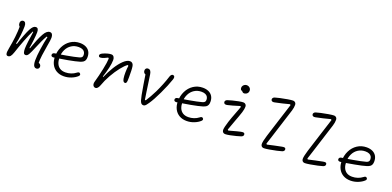

<svg xmlns="http://www.w3.org/2000/svg" viewBox="2 -1733 5576 2731"><g transform="rotate(20 2790.0 -367.5)"><path d="M467 -65Q467 -128.5 482.2 -236.5Q497.5 -344.5 518.5 -431L505.5 -436Q480.5 -395 459 -348Q437.5 -301 411.5 -238.5Q392.5 -193.5 381.2 -168.2Q370 -143 359 -123.5Q347.5 -102.5 336 -94Q324.5 -85.5 312 -85.5Q288 -85.5 280 -108.2Q272 -131 272 -166Q272 -204 281 -278.2Q290 -352.5 303 -431L295 -436Q262.5 -374.5 221.2 -266.8Q180 -159 150.5 -68.5L149 -64.5Q135.5 -24 119.8 -4.8Q104 14.5 82.5 14.5Q61.5 14.5 54.8 -1.8Q48 -18 50 -40.2Q52 -62.5 58 -95Q75.5 -185.5 86 -277.2Q96.5 -369 96.5 -454.5L121.5 -430Q99 -430 87 -444.2Q75 -458.5 75 -486Q75 -499.5 80.8 -510Q86.5 -520.5 96.2 -526.2Q106 -532 117.5 -532Q137.5 -532 149 -515Q160.5 -498 160.5 -465Q160.5 -412 152.5 -333Q144.5 -254 129 -195L142 -190Q160.5 -252.5 189.8 -328.2Q219 -404 239 -441.5Q258.5 -477.5 276.5 -494Q294.5 -510.5 315.5 -510.5Q338 -510.5 347.8 -493.8Q357.5 -477 357.5 -446Q357.5 -407.5 348.2 -326.8Q339 -246 330 -202.5L338.5 -196.5Q342 -206.5 345 -216.5Q364.5 -274 388.8 -333.2Q413 -392.5 438.5 -438Q479.5 -512 527.5 -512Q552 -512 563.5 -492.8Q575 -473.5 575 -442.5Q575 -424 570.8 -394.5Q566.5 -365 558 -317Q543 -230 534.2 -163Q525.5 -96 525.5 -30L509 -47Q526 -47 538 -40.8Q550 -34.5 556.5 -23.5Q563 -12.5 563 1Q563 14 557 23.5Q551 33 541.2 37.8Q531.5 42.5 520 42.5Q500 42.5 488.2 28.5Q476.5 14.5 471.8 -9.2Q467 -33 467 -65Z M713 -208Q713 -291.5 747.2 -361Q781.5 -430.5 843 -471.2Q904.5 -512 983.5 -512Q1033.5 -512 1071.5 -494.5Q1109.5 -477 1130.5 -442.8Q1151.5 -408.5 1151.5 -359.5Q1151.5 -330.5 1143.5 -312.2Q1135.5 -294 1118.8 -282.2Q1102 -270.5 1073 -261.5Q1019 -244.5 902.5 -223Q786 -201.5 704 -190Q682.5 -187 670.8 -194Q659 -201 659 -216Q659 -229 667.2 -238.2Q675.5 -247.5 694.5 -250.5Q729.5 -255.5 772.8 -262.5Q816 -269.5 859 -277Q916 -287 965 -297.2Q1014 -307.5 1044 -316Q1062.5 -321 1072.5 -329.2Q1082.5 -337.5 1085.8 -346.5Q1089 -355.5 1089 -366Q1089 -391.5 1078.2 -410.5Q1067.5 -429.5 1044.2 -440.5Q1021 -451.5 985 -451.5Q924 -451.5 876.8 -421.2Q829.5 -391 803.8 -338Q778 -285 778 -219.5Q778 -169 793.5 -130.5Q809 -92 842.2 -69.8Q875.5 -47.5 927.5 -47.5Q970.5 -47.5 1011 -61.2Q1051.5 -75 1081.5 -98.5Q1091.5 -106.5 1098.5 -110Q1105.5 -113.5 1112.8 -113.2Q1120 -113 1127.5 -106.5Q1139 -97 1137.8 -85.2Q1136.5 -73.5 1124.5 -62.5Q1090 -30.5 1036 -9Q982 12.5 923.5 12.5Q860 12.5 812.5 -14.8Q765 -42 739 -92Q713 -142 713 -208Z M1365 -63.5Q1393.5 -163 1417 -275.8Q1440.5 -388.5 1441.5 -443L1430.5 -454.5Q1407.5 -442.5 1386.2 -433Q1365 -423.5 1348.5 -419.5Q1327.5 -414.5 1314.5 -416.2Q1301.5 -418 1297 -432.5Q1292.5 -445.5 1302 -457.5Q1311.5 -469.5 1331 -478.5Q1362 -493 1396 -502.8Q1430 -512.5 1456.5 -512.5Q1482 -512.5 1495.2 -493.2Q1508.5 -474 1508.5 -446Q1508.5 -395 1492.5 -324.8Q1476.5 -254.5 1450 -175L1458 -170Q1495 -257.5 1543.5 -335.5Q1592 -413.5 1643.8 -462.8Q1695.5 -512 1741 -512Q1764 -512 1778 -497.2Q1792 -482.5 1796 -459.5Q1801 -430.5 1802.2 -390Q1803.5 -349.5 1803.5 -297Q1803.5 -293.5 1803.5 -289.5Q1803.5 -256 1801.8 -237Q1800 -218 1794.8 -208.2Q1789.5 -198.5 1780 -197Q1763.5 -194 1752.5 -207.2Q1741.5 -220.5 1737 -249Q1730.5 -287 1731.5 -342.8Q1732.5 -398.5 1739.5 -441L1728 -450.5Q1688.5 -424 1637.2 -359.5Q1586 -295 1538.2 -210.8Q1490.5 -126.5 1461.5 -43.5Q1451 -13.5 1432.8 2Q1414.5 17.5 1394 12Q1379 7.5 1371 -4.2Q1363 -16 1361.8 -31.8Q1360.5 -47.5 1365 -63.5Z M2058.5 -116Q2046.5 -176 2032 -267Q2016 -363.5 2006 -431.5L2030.5 -406.5Q2013.5 -406.5 2001 -413.2Q1988.5 -420 1982.2 -431.8Q1976 -443.5 1976 -458Q1976 -472 1981.8 -481.8Q1987.5 -491.5 1996.5 -496.2Q2005.5 -501 2016 -501Q2040.5 -501 2053.2 -484.8Q2066 -468.5 2071 -436.5Q2076 -404.5 2081 -369.2Q2086 -334 2091.5 -296.5Q2099.5 -240.5 2108.5 -178.5Q2117.5 -116.5 2125.5 -68L2139 -64.5Q2163.5 -102.5 2188 -145.8Q2212.5 -189 2236 -236.5Q2299 -367 2339.5 -495Q2345 -512 2352.8 -522Q2360.5 -532 2369.8 -535.2Q2379 -538.5 2389 -535Q2402.5 -530.5 2406.5 -516.2Q2410.5 -502 2402 -477Q2367.5 -375 2306.2 -245.2Q2245 -115.5 2197.5 -47L2196 -45Q2180 -22 2170.8 -10.8Q2161.5 0.5 2151.2 6.8Q2141 13 2128 13Q2108.5 13 2096.5 -1Q2084.5 -15 2076.2 -41.2Q2068 -67.5 2058.5 -116Z M2573 -208Q2573 -291.5 2607.2 -361Q2641.5 -430.5 2703 -471.2Q2764.5 -512 2843.5 -512Q2893.5 -512 2931.5 -494.5Q2969.5 -477 2990.5 -442.8Q3011.5 -408.5 3011.5 -359.5Q3011.5 -330.5 3003.5 -312.2Q2995.5 -294 2978.8 -282.2Q2962 -270.5 2933 -261.5Q2879 -244.5 2762.5 -223Q2646 -201.5 2564 -190Q2542.5 -187 2530.8 -194Q2519 -201 2519 -216Q2519 -229 2527.2 -238.2Q2535.5 -247.5 2554.5 -250.5Q2589.5 -255.5 2632.8 -262.5Q2676 -269.5 2719 -277Q2776 -287 2825 -297.2Q2874 -307.5 2904 -316Q2922.5 -321 2932.5 -329.2Q2942.5 -337.5 2945.8 -346.5Q2949 -355.5 2949 -366Q2949 -391.5 2938.2 -410.5Q2927.5 -429.5 2904.2 -440.5Q2881 -451.5 2845 -451.5Q2784 -451.5 2736.8 -421.2Q2689.5 -391 2663.8 -338Q2638 -285 2638 -219.5Q2638 -169 2653.5 -130.5Q2669 -92 2702.2 -69.8Q2735.5 -47.5 2787.5 -47.5Q2830.5 -47.5 2871 -61.2Q2911.5 -75 2941.5 -98.5Q2951.5 -106.5 2958.5 -110Q2965.5 -113.5 2972.8 -113.2Q2980 -113 2987.5 -106.5Q2999 -97 2997.8 -85.2Q2996.5 -73.5 2984.5 -62.5Q2950 -30.5 2896 -9Q2842 12.5 2783.5 12.5Q2720 12.5 2672.5 -14.8Q2625 -42 2599 -92Q2573 -142 2573 -208Z M3317.5 -49.5Q3317.5 -67.5 3325.2 -99.5Q3333 -131.5 3347.5 -178.5Q3357.5 -210.5 3372.8 -252Q3388 -293.5 3403 -332Q3414.5 -361.5 3425.2 -390.2Q3436 -419 3442.5 -438.5L3433 -450Q3373.5 -431.5 3327.8 -418.2Q3282 -405 3250 -398.5Q3230.5 -394.5 3217 -399Q3203.5 -403.5 3199 -417.5Q3194.5 -431.5 3202 -444.5Q3209.5 -457.5 3228 -464Q3249.5 -471.5 3295 -483.5Q3340.5 -495.5 3385.8 -504.2Q3431 -513 3454.5 -513Q3476.5 -513 3489.8 -499.2Q3503 -485.5 3503 -464Q3503 -448.5 3499.2 -425.8Q3495.5 -403 3487 -376.5Q3478 -347 3462.2 -304.2Q3446.5 -261.5 3431 -220Q3395.5 -127.5 3378 -74L3387.5 -62.5Q3405.5 -66.5 3424 -71.5Q3442.5 -76.5 3461.5 -82Q3488.5 -89.5 3516 -96.8Q3543.5 -104 3562 -107.5Q3588.5 -113 3603.2 -110.8Q3618 -108.5 3621.5 -93Q3625 -77.5 3616.8 -66Q3608.5 -54.5 3592 -48.5Q3570.5 -41 3525 -29Q3479.5 -17 3434.5 -8.2Q3389.5 0.5 3366 0.5Q3351 0.5 3340 -5.5Q3329 -11.5 3323.2 -22.8Q3317.5 -34 3317.5 -49.5ZM3374 -703.5 3389.5 -660.5Q3374.5 -657 3364 -666.8Q3353.5 -676.5 3353.5 -698Q3353.5 -715 3362.5 -729Q3371.5 -743 3386.2 -751.2Q3401 -759.5 3417 -759.5Q3433.5 -759.5 3448.5 -752Q3463.5 -744.5 3472.5 -730.5Q3481.5 -716.5 3481.5 -698Q3481.5 -679.5 3472.2 -665.5Q3463 -651.5 3448.2 -644Q3433.5 -636.5 3417 -636.5Q3405 -636.5 3393.8 -645.8Q3382.5 -655 3377 -670.5Q3371.5 -686 3374 -703.5Z M3902.5 -49.5Q3902.5 -68.5 3909.8 -102Q3917 -135.5 3930.5 -178.5Q3959.5 -271 3973.8 -315.8Q3988 -360.5 4016.5 -450.5Q4044 -536.5 4057.5 -578.5Q4071 -620.5 4097.5 -704L4088 -715.5Q4048 -704 3979.5 -688Q3911 -672 3870 -664Q3850.5 -660 3837 -664.5Q3823.5 -669 3819 -683Q3814.5 -697 3822 -710Q3829.5 -723 3848 -729.5Q3868 -736.5 3922.2 -748.5Q3976.5 -760.5 4031 -769.5Q4085.5 -778.5 4109.5 -778.5Q4124 -778.5 4135 -772.2Q4146 -766 4152 -754.8Q4158 -743.5 4158 -729.5Q4158 -711.5 4155 -689.5Q4152 -667.5 4144 -642Q4113.5 -546 4098.8 -499.5Q4084 -453 4054.5 -360Q4026.5 -271 4002.5 -196Q3978.5 -121 3963 -74L3972.5 -62.5Q4012.5 -72.5 4077.5 -86.2Q4142.5 -100 4182 -107.5Q4208.5 -113 4223.2 -110.8Q4238 -108.5 4241.5 -93Q4245 -77.5 4236.8 -66Q4228.5 -54.5 4212 -48.5Q4192 -41.5 4137.8 -29.5Q4083.5 -17.5 4029.2 -8.5Q3975 0.5 3951 0.5Q3936 0.5 3925 -5.5Q3914 -11.5 3908.2 -22.8Q3902.5 -34 3902.5 -49.5Z M4522.5 -49.5Q4522.5 -68.5 4529.8 -102Q4537 -135.5 4550.5 -178.5Q4579.5 -271 4593.8 -315.8Q4608 -360.5 4636.5 -450.5Q4664 -536.5 4677.5 -578.5Q4691 -620.5 4717.5 -704L4708 -715.5Q4668 -704 4599.5 -688Q4531 -672 4490 -664Q4470.5 -660 4457 -664.5Q4443.5 -669 4439 -683Q4434.5 -697 4442 -710Q4449.5 -723 4468 -729.5Q4488 -736.5 4542.2 -748.5Q4596.5 -760.5 4651 -769.5Q4705.5 -778.5 4729.5 -778.5Q4744 -778.5 4755 -772.2Q4766 -766 4772 -754.8Q4778 -743.5 4778 -729.5Q4778 -711.5 4775 -689.5Q4772 -667.5 4764 -642Q4733.5 -546 4718.8 -499.5Q4704 -453 4674.5 -360Q4646.5 -271 4622.5 -196Q4598.5 -121 4583 -74L4592.5 -62.5Q4632.5 -72.5 4697.5 -86.2Q4762.5 -100 4802 -107.5Q4828.5 -113 4843.2 -110.8Q4858 -108.5 4861.5 -93Q4865 -77.5 4856.8 -66Q4848.5 -54.5 4832 -48.5Q4812 -41.5 4757.8 -29.5Q4703.5 -17.5 4649.2 -8.5Q4595 0.5 4571 0.5Q4556 0.5 4545 -5.5Q4534 -11.5 4528.2 -22.8Q4522.5 -34 4522.5 -49.5Z M5053 -208Q5053 -291.5 5087.2 -361Q5121.5 -430.5 5183 -471.2Q5244.5 -512 5323.5 -512Q5373.5 -512 5411.5 -494.5Q5449.5 -477 5470.5 -442.8Q5491.5 -408.5 5491.5 -359.5Q5491.5 -330.5 5483.5 -312.2Q5475.5 -294 5458.8 -282.2Q5442 -270.5 5413 -261.5Q5359 -244.5 5242.5 -223Q5126 -201.5 5044 -190Q5022.5 -187 5010.8 -194Q4999 -201 4999 -216Q4999 -229 5007.2 -238.2Q5015.5 -247.5 5034.5 -250.5Q5069.5 -255.5 5112.8 -262.5Q5156 -269.5 5199 -277Q5256 -287 5305 -297.2Q5354 -307.5 5384 -316Q5402.5 -321 5412.5 -329.2Q5422.5 -337.5 5425.8 -346.5Q5429 -355.5 5429 -366Q5429 -391.5 5418.2 -410.5Q5407.5 -429.5 5384.2 -440.5Q5361 -451.5 5325 -451.5Q5264 -451.5 5216.8 -421.2Q5169.5 -391 5143.8 -338Q5118 -285 5118 -219.5Q5118 -169 5133.5 -130.5Q5149 -92 5182.2 -69.8Q5215.5 -47.5 5267.5 -47.5Q5310.5 -47.5 5351 -61.2Q5391.5 -75 5421.5 -98.5Q5431.5 -106.5 5438.5 -110Q5445.5 -113.5 5452.8 -113.2Q5460 -113 5467.5 -106.5Q5479 -97 5477.8 -85.2Q5476.5 -73.5 5464.5 -62.5Q5430 -30.5 5376 -9Q5322 12.5 5263.5 12.5Q5200 12.5 5152.5 -14.8Q5105 -42 5079 -92Q5053 -142 5053 -208Z"/></g></svg>

Font: Monaspace Radon Var
Style: Regular
Weight: 400
Designer: Riley Cran and the Lettermatic Team
Version: Version 1.000 (Monaspace Radon Var)